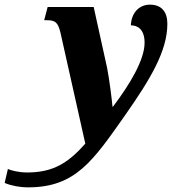

<svg xmlns="http://www.w3.org/2000/svg" viewBox="-170 -566 754 826"><path d="M-49 240C155 240 230 126 368 -70C478 -227 550 -347 550 -464C550 -515 525 -546 475 -546C429 -546 395 -511 393 -457C421 -457 452 -441 452 -382C452 -310 391 -206 316 -107H314C311 -142 300 -226 291 -273L233 -536H35L20 -479H31C67 -479 79 -471 90 -426L197 52C124 134 60 176 -53 176C-91 176 -123 167 -136 161L-150 221C-122 233 -85 240 -49 240Z"/></svg>

Font: Noto Serif SemiCondensed Extra
Style: Italic
Weight: 800
Width: 4
Italic angle: -12°
Designer: Monotype Design Team
Foundry: Monotype Imaging Inc.
Version: Version 1.901